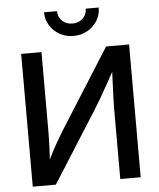

<svg xmlns="http://www.w3.org/2000/svg" viewBox="-61 -995 866 1048"><g transform="rotate(-5 371.5 -471.5)"><path d="M667 0H555.2V-390.1Q555.2 -410.6 556.4 -445.6Q557.6 -480.5 559.6 -526.9Q561.5 -573.2 564 -627.4L581.1 -620.6Q549.8 -564 526.4 -522Q502.9 -480 484.4 -448.2Q465.8 -416.5 448.7 -389.2L202.1 0H75.7V-727.5H187V-307.1Q187 -284.7 186.3 -249.8Q185.5 -214.8 183.6 -175Q181.6 -135.3 178.7 -98.1L165.5 -106.4Q183.6 -145.5 201.9 -180.4Q220.2 -215.3 237.1 -243.9Q253.9 -272.5 266.1 -292.5L541 -727.5H667ZM369.6 -800.3Q327.6 -800.3 293.7 -819.3Q259.8 -838.4 239.7 -870.8Q219.7 -903.3 219.7 -942.9H291Q291 -910.2 313.2 -889.2Q335.4 -868.2 369.6 -868.2Q403.8 -868.2 426 -889.2Q448.2 -910.2 448.2 -942.9H519.5Q519.5 -903.3 499.8 -871.1Q480 -838.9 446 -819.6Q412.1 -800.3 369.6 -800.3Z"/></g></svg>

Font: Inter 20pt Medium
Style: Regular
Weight: 500
Version: Version 4.001;git-66647c0bb